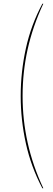

<svg xmlns="http://www.w3.org/2000/svg" viewBox="-20 -800 280 1020"><path d="M205 -780H210Q154 -660 127 -539Q100 -418 100 -290Q100 -163 127 -41.5Q154 80 210 200H205Q145 87 117.5 -38Q90 -163 90 -290Q90 -418 117.5 -543Q145 -668 205 -780Z"/></svg>

Font: Jost* Hairline
Style: Regular
Weight: 100
Version: Version 3.7